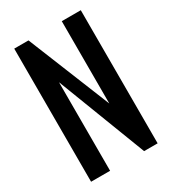

<svg xmlns="http://www.w3.org/2000/svg" viewBox="-208 -984 979 1093"><g transform="rotate(-30 281.0 -437.5)"><path d="M187.5 0H62.5V-875H156.2L375 -334V-875H500V0H411.1L187.5 -582Z"/></g></svg>

Font: Oswald
Style: Book
Weight: 400
Designer: vernon adams
Foundry: vernon adams
Version: Version 1.000